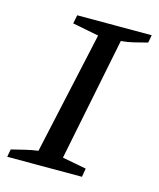

<svg xmlns="http://www.w3.org/2000/svg" viewBox="-86 -587 538 650"><g transform="rotate(15 183.0 -262.0)"><path d="M0 0 5 -27Q29 -33 52 -38.5Q75 -44 97 -47L191 -476L99 -494L105 -524H366L361 -497Q334 -490 313.5 -485Q293 -480 270 -478L183 -46L267 -30L262 0Z"/></g></svg>

Font: Piazzolla SC
Style: Italic
Weight: 400
Italic angle: -11.3°
Designer: Juan Pablo del Peral
Foundry: Huerta Tipografica
Version: Version 1.330